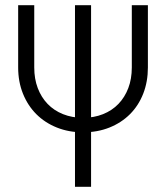

<svg xmlns="http://www.w3.org/2000/svg" viewBox="-20 -720 640 740"><path d="M550 -700H488V-460Q488 -416 474.5 -380.5Q461 -345 436.5 -319.5Q412 -294 377 -280Q342 -266 300 -266Q258 -266 223 -280Q188 -294 163.5 -319.5Q139 -345 125.5 -380.5Q112 -416 112 -460V-700H50V-460Q50 -405 68.5 -359Q87 -313 120 -280Q153 -247 199 -228.5Q245 -210 300 -210Q356 -210 402 -228.5Q448 -247 481 -280Q514 -313 532 -359Q550 -405 550 -460ZM331 0V-700H269V0Z"/></svg>

Font: CommitMonoV142 ExtLt
Style: Regular
Weight: 200
Monospace: yes
Designer: Eigil Nikolajsen
Foundry: Eigil Nikolajsen
Version: Version 1.142